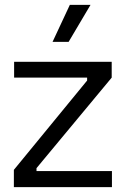

<svg xmlns="http://www.w3.org/2000/svg" viewBox="-20 -769 516 789"><path d="M37 0V-71L338 -438V-450H38V-515H439V-450L130 -78V-66H440V0ZM262 -597H196L267 -749H352Z"/></svg>

Font: Bricolage Grotesque 12pt Light
Style: Regular
Weight: 300
Designer: Mathieu Triay
Foundry: Atelier Triay
Version: Version 1.001; ttfautohint (v1.8.4.7-5d5b);gftools[0.9.33.de